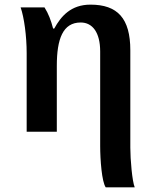

<svg xmlns="http://www.w3.org/2000/svg" viewBox="-20 -568 677 828"><path d="M436 240H561C550 214 542 119 542 69V-351C542 -489 487 -548 370 -548C286 -548 243 -498 214 -445H209C200 -480 189 -509 172 -536H69C84 -493 95 -413 95 -339V0H225V-284C225 -400 251 -471 328 -471C379 -471 412 -428 412 -346V61C412 121 419 216 436 240Z"/></svg>

Font: Noto Serif Semi
Style: Regular
Weight: 600
Designer: Monotype Design Team
Foundry: Monotype Imaging Inc.
Version: Version 1.002